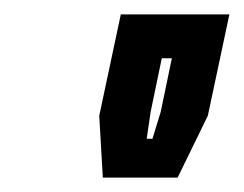

<svg xmlns="http://www.w3.org/2000/svg" viewBox="-20 -720 339 267"><path d="M123 -473 118 -559 148 -700H299L269 -559L227 -473ZM184 -527H192L203.5 -564.5L219 -639H205L189.5 -564.5Z"/></svg>

Font: Tourney Thin
Style: Italic
Weight: 100
Italic angle: -12°
Designer: Tyler Finck
Foundry: Etcetera Type Co
Version: Version 1.015